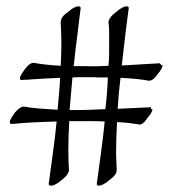

<svg xmlns="http://www.w3.org/2000/svg" viewBox="-20 -652 540 607"><path d="M141 -65Q134 -65 134 -71Q142 -128 148.5 -177.5Q155 -227 159 -268Q129 -267 93.5 -265.5Q58 -264 17 -260Q11 -260 11 -266Q11 -271 15.5 -278.5Q20 -286 27 -296Q44 -316 57 -315Q77 -311 103 -309Q129 -307 162 -305Q164 -329 166.5 -354.5Q169 -380 170 -406Q150 -405 127.5 -404Q105 -403 79 -401Q72 -400 64.5 -400Q57 -400 49 -399Q43 -399 43 -404Q43 -410 47.5 -417Q52 -424 59 -434Q76 -456 89 -453Q120 -447 172 -444Q173 -465 173.5 -484.5Q174 -504 174 -520Q174 -538 173 -553.5Q172 -569 172 -582Q172 -599 195 -614Q215 -632 228 -632Q235 -632 235 -626Q233 -611 230.5 -590.5Q228 -570 225 -544Q222 -522 219 -497Q216 -472 213 -443H252Q267 -442 285 -442.5Q303 -443 323 -444Q325 -465 325 -484.5Q325 -504 325 -520Q325 -537 325 -552Q325 -567 323 -580Q322 -595 347 -614Q368 -632 380 -632Q387 -632 387 -626Q383 -598 377.5 -553.5Q372 -509 365 -445L485 -452Q490 -447 490 -446H494Q494 -436 478 -417Q463 -395 449 -397Q419 -403 361 -406Q355 -359 352 -308L457 -313V-309Q458 -309 458 -307H462Q462 -297 446 -279Q430 -254 417 -259Q405 -261 388.5 -263Q372 -265 350 -266Q347 -211 347 -169Q347 -153 348 -139Q349 -125 349 -114Q349 -99 325 -82Q305 -65 292 -65Q286 -65 286 -71Q294 -129 300.5 -178Q307 -227 311 -268Q290 -269 268 -269Q246 -269 223 -269H199Q196 -218 196 -177Q196 -160 196.5 -145Q197 -130 198 -116Q198 -100 174 -82Q154 -65 141 -65ZM200 -304H220Q255 -304 313 -307Q316 -330 318 -355.5Q320 -381 321 -407H291Q282 -408 273 -408Q264 -408 255 -408Q242 -408 231 -408Q220 -408 209 -407Z"/></svg>

Font: Luxurious Roman
Style: Regular
Weight: 400
Designer: Robert E. Leuschke
Foundry: Robert E. Leuschke
Version: Version 1.010; ttfautohint (v1.8.3)